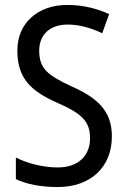

<svg xmlns="http://www.w3.org/2000/svg" viewBox="-20 -744 513 774"><path d="M431 -194C431 -295 376 -348 268 -396C171 -441 138 -468 138 -540C138 -602 179 -645 253 -645C300 -645 348 -631 392 -610L420 -687C375 -708 318 -724 253 -724C133 -725 49 -651 50 -539C50 -427 107 -376 208 -331C311 -286 343 -255 343 -186C343 -118 297 -69 213 -69C155 -69 90 -85 44 -109V-22C87 -1 146 10 213 10C345 10 431 -70 431 -194Z"/></svg>

Font: Noto Sans Oriya Cond
Style: Regular
Weight: 400
Width: 3
Designer: Amélie Bonet and Sol Matas
Foundry: Google LLC
Version: Version 2.006